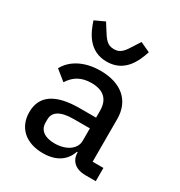

<svg xmlns="http://www.w3.org/2000/svg" viewBox="-183 -898 967 1034"><g transform="rotate(30 300.0 -380.5)"><path d="M492.2 0H557.5V-82.4H490.4V-346.9C490.4 -463.1 410.9 -528.1 283.4 -528.1C175.1 -528.1 106.2 -480.5 77.4 -425.1L140.3 -374.3C167.6 -418.3 207.7 -446.7 274.1 -446.7C349.1 -446.7 387.8 -410.2 387.8 -339.5V-297.2H286.6C133.2 -297.2 61.4 -243.3 61.4 -143.8C61.4 -46.9 129.3 12.1 234.7 12.1C317.1 12.1 369.7 -24.5 390.3 -86.3H395.2V-84.5C395.2 -33.4 431.5 0 492.2 0ZM113.6 -744C134.9 -679.3 174.4 -586.6 285.9 -586.6C397 -586.6 436.8 -679.3 457.7 -744L396.3 -772.7L375 -739.3C344.1 -690 328.1 -664.4 285.9 -664.4C243.6 -664.4 227.3 -690 196.4 -739.3L175.4 -772.7ZM165.5 -137.4V-158C165.5 -204.5 204.9 -230.5 288 -230.5H387.8V-153.1C387.8 -101.6 334.9 -65 262.8 -65C203.1 -65 165.5 -90.2 165.5 -137.4Z"/></g></svg>

Font: Margiela Mono Medium
Style: Regular
Weight: 500
Designer: Mike Abbink, Paul van der Laan, Pieter van Rosmalen
Foundry: Bold Monday
Version: Version 2.003 2021